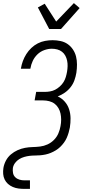

<svg xmlns="http://www.w3.org/2000/svg" viewBox="-26 -1002 546 1237"><path d="M132 215Q112 215 93 212.5Q74 210 56.5 202.5Q39 195 25.5 183Q12 171 4 154.5Q-4 138 -5.5 119Q-7 100 -4 80Q0 56 12 33Q24 10 44 -7Q64 -24 87.5 -34.5Q111 -45 135.5 -49.5Q160 -54 184 -54.5Q208 -55 232.5 -58Q257 -61 280 -71.5Q303 -82 321.5 -100.5Q340 -119 350 -142.5Q360 -166 364 -190Q368 -211 368 -231Q368 -251 364 -270Q360 -289 350.5 -305.5Q341 -322 326 -333.5Q311 -345 291.5 -350Q272 -355 252 -355H197L207 -410H262Q279 -410 296.5 -413Q314 -416 329.5 -424Q345 -432 359.5 -445Q374 -458 383.5 -473.5Q393 -489 398 -506Q403 -523 406 -540Q409 -558 409.5 -576Q410 -594 406.5 -611Q403 -628 395 -643Q387 -658 373.5 -668.5Q360 -679 343 -683.5Q326 -688 308 -688Q284 -688 259 -679Q234 -670 215 -651.5Q196 -633 185 -609.5Q174 -586 170 -561L169 -559H108L109 -562Q113 -586 121.5 -609Q130 -632 143.5 -653.5Q157 -675 176 -693Q195 -711 217.5 -722.5Q240 -734 264.5 -738.5Q289 -743 313 -743Q339 -743 364.5 -737.5Q390 -732 410 -718Q430 -704 444 -683Q458 -662 464 -637.5Q470 -613 470 -586.5Q470 -560 466 -533Q462 -509 453.5 -485Q445 -461 429 -440.5Q413 -420 391.5 -405Q370 -390 346 -381Q372 -369 391 -347.5Q410 -326 419 -298.5Q428 -271 428.5 -241Q429 -211 424 -180Q421 -164 416 -147Q411 -130 404 -114Q397 -98 386 -83Q375 -68 362 -55.5Q349 -43 333.5 -33.5Q318 -24 301 -17Q284 -10 267 -6.5Q250 -3 233 -1.5Q216 0 199 0Q182 0 165 2Q148 4 130.5 9Q113 14 97.5 23.5Q82 33 71 48Q60 63 57 80Q55 97 58 113Q61 129 72.5 140Q84 151 99.5 155.5Q115 160 132 160H167V215ZM291 -815 218 -954 262 -978 336 -863 450 -982 487 -950 367 -815Z"/></svg>

Font: Iosevka Term Curly Light
Style: Italic
Weight: 300
Italic angle: -9°
Designer: Belleve Invis
Foundry: Belleve Invis
Version: Version 32.3.0